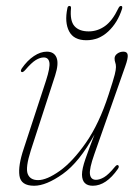

<svg xmlns="http://www.w3.org/2000/svg" viewBox="-20 -602 456 630"><path d="M368 -59.5Q372 -55.5 367 -48Q328.5 7.5 284.5 7.5Q249.5 7.5 249 -29Q249 -48 260.5 -81Q272 -114 290 -160.5Q240.5 -70 186 -31.2Q131.5 7.5 92 7.5Q48.5 7.5 43.8 -25.5Q39 -58.5 58 -114.5L131 -337.5Q145 -381 142 -397.2Q139 -413.5 123.5 -413.5Q111.5 -413.5 97.2 -404.8Q83 -396 63 -372.5Q54.5 -363 50.5 -366Q46 -368.5 51.5 -377.5Q69.5 -403.5 91.2 -418Q113 -432.5 133.5 -432.5Q157.5 -432.5 165.5 -413Q173.5 -393.5 161 -354.5L81 -108Q63 -51.5 71 -31.2Q79 -11 105 -11Q133.5 -11 176 -41.2Q218.5 -71.5 262 -133.8Q305.5 -196 336.5 -292Q352.5 -341 356.5 -357.2Q360.5 -373.5 360.5 -382Q360.5 -391 358.2 -396.8Q356 -402.5 356 -410.5Q356 -419.5 364.8 -426Q373.5 -432.5 385 -432.5Q397.5 -432.5 399 -421.8Q400.5 -411 391 -384.5L289.5 -96Q272.5 -48 275.2 -30Q278 -12 295 -12Q307 -12 321.5 -20.5Q336 -29 357 -54.5Q364 -63 368 -59.5ZM271 -499Q300 -499 324.5 -516.5Q349 -534 368.5 -575Q372 -582.5 377 -582.5Q383 -582.5 380.5 -573Q366 -527.5 335.2 -498.8Q304.5 -470 263.5 -470Q222 -470 206.8 -499.2Q191.5 -528.5 201 -574.5Q202 -582.5 208 -582.5Q213.5 -582.5 213 -575Q209 -534 224.2 -516.5Q239.5 -499 271 -499Z"/></svg>

Font: Fraunces 144pt S050 Thin
Style: Italic
Weight: 100
Italic angle: -16°
Version: Version 1.000; ttfautohint (v1.8.3)